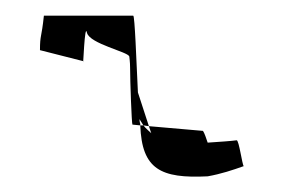

<svg xmlns="http://www.w3.org/2000/svg" viewBox="-20 -438 363 245"><path d="M31 -374 86 -360C86 -348 88 -411 91 -396C95 -382 143 -372 145 -366C145 -365 146 -359 146 -352C146 -335 148 -280 149 -279L159 -278V-280C159 -280 158 -282 158 -286C160 -283 161 -281 163 -278L170 -277L156 -320C154 -361 152 -418 150 -418H36C33 -389 31 -394 31 -374ZM159 -278C161 -222 185 -210 245 -213C262 -216 277 -221 291 -226C289 -228 285 -259 282 -259C275 -258 260 -257 245 -256C243 -262 241 -268 239 -271L170 -277L173 -268C170 -271 166 -274 163 -278Z"/></svg>

Font: Arrow
Style: Regular
Weight: 400
Version: Version 0.23